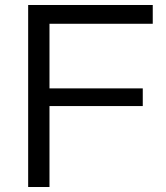

<svg xmlns="http://www.w3.org/2000/svg" viewBox="-20 -749 663 769"><path d="M92.8 0V-729H591.8V-653.8H178.2V-395H551.8V-324.2H178.2V0Z"/></svg>

Font: Lumene Sans
Style: Regular
Weight: 400
Designer: Deni Anggara
Version: Version 1.003;Glyphs 3.1.2 (3151)